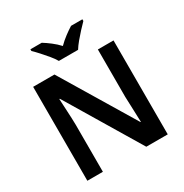

<svg xmlns="http://www.w3.org/2000/svg" viewBox="-208 -1100 1212 1264"><g transform="rotate(-30 397.5 -468.5)"><path d="M703 0H540L205 -558H201Q203 -512 206 -460.5Q209 -409 210 -357V0H92V-714H254L588 -160H591Q590 -188 589 -220.5Q588 -253 586.5 -287.5Q585 -322 584 -354V-714H703ZM324 -777Q311 -800 288.5 -827Q266 -854 242.5 -880Q219 -906 200 -924V-937H286Q312 -921 341.5 -898.5Q371 -876 396 -849Q423 -876 453 -898.5Q483 -921 509 -937H595V-924Q577 -906 553 -880Q529 -854 506.5 -827Q484 -800 470 -777Z"/></g></svg>

Font: Noto Sans Javanese SemiBold
Style: Regular
Weight: 600
Version: Version 2.004